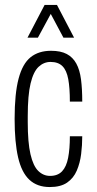

<svg xmlns="http://www.w3.org/2000/svg" viewBox="-20 -743 391 775"><path d="M181 12Q130 12 98.5 -17.5Q67 -47 53 -108Q39 -169 39 -263Q39 -365 55 -425.5Q71 -486 103.5 -512Q136 -538 186 -538Q225 -538 249.5 -525Q274 -512 288 -486.5Q302 -461 307 -422.5Q312 -384 312 -333H262Q262 -388 255.5 -423.5Q249 -459 232 -476Q215 -493 184 -493Q157 -493 136 -473.5Q115 -454 103.5 -406.5Q92 -359 92 -273V-250Q92 -168 103 -120.5Q114 -73 134.5 -53Q155 -33 182 -33Q213 -33 230.5 -51.5Q248 -70 255 -106Q262 -142 262 -193H312Q312 -157 307.5 -121Q303 -85 290 -54.5Q277 -24 251 -6Q225 12 181 12ZM91 -591 160 -723H210L279 -591H236L172 -711H198L133 -591Z"/></svg>

Font: Archivo ExtraCondensed ExtraLight
Style: Regular
Weight: 250
Width: 2
Designer: Hector Gatti
Foundry: Omnibus-Type
Version: Version 2.001